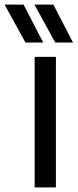

<svg xmlns="http://www.w3.org/2000/svg" viewBox="-75 -811 336 831"><path d="M75 0H167V-565H75ZM74 -791 164 -627H241L156 -791ZM-55 -791 35 -627H112L27 -791Z"/></svg>

Font: Bounded Light
Style: Regular
Weight: 300
Designer: Vlad Churkin
Version: Version 3.0